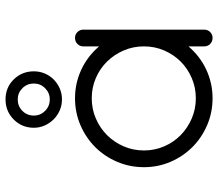

<svg xmlns="http://www.w3.org/2000/svg" viewBox="-66 -704 770 677"><g transform="rotate(-90 318.5 -365.0)"><path d="M553 -29Q553 -17 544.5 -8.5Q536 0 524 0Q511 0 502.5 -8.5Q494 -17 494 -29V-85Q459 -44 411.5 -22Q364 0 311 0Q261 0 216.5 -19Q172 -38 139 -71Q106 -104 87 -148Q68 -192 68 -242Q68 -292 87 -336.5Q106 -381 139 -414Q172 -447 216.5 -466Q261 -485 311 -485Q364 -485 411.5 -463Q459 -441 494 -400V-456Q494 -468 502.5 -476.5Q511 -485 524 -485Q536 -485 544.5 -476.5Q553 -468 553 -456ZM494 -242Q494 -280 479.5 -313.5Q465 -347 440.5 -372Q416 -397 382.5 -411.5Q349 -426 311 -426Q273 -426 239.5 -411.5Q206 -397 181 -372Q156 -347 141.5 -313.5Q127 -280 127 -242Q127 -204 141.5 -170.5Q156 -137 181 -112.5Q206 -88 239.5 -73.5Q273 -59 311 -59Q349 -59 382.5 -73.5Q416 -88 440.5 -112.5Q465 -137 479.5 -170.5Q494 -204 494 -242ZM406 -630Q406 -610 398.5 -592Q391 -574 377.5 -560.5Q364 -547 346 -539Q328 -531 307 -531Q286 -531 268 -539Q250 -547 236.5 -560.5Q223 -574 215 -592Q207 -610 207 -630Q207 -672 236 -701Q265 -730 307 -730Q349 -730 377.5 -701Q406 -672 406 -630ZM363 -630Q363 -654 346.5 -670.5Q330 -687 307 -687Q283 -687 266.5 -670.5Q250 -654 250 -630Q250 -607 266.5 -590.5Q283 -574 307 -574Q330 -574 346.5 -590.5Q363 -607 363 -630Z"/></g></svg>

Font: Hanken Light
Style: Light
Weight: 300
Designer: Alfredo Marco Pradil
Foundry: Hanken Design Co.
Version: Version 2.06 2014